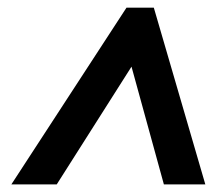

<svg xmlns="http://www.w3.org/2000/svg" viewBox="-20 -738 568 504"><path d="M9.8 -253.9H128.9L325.2 -563L410.2 -253.9H519L383.8 -717.8H312Z"/></svg>

Font: OpenSans
Style: Bold Italic
Weight: 700
Italic angle: -12°
Foundry: Ascender Corporation
Version: Version 1.10; ttfautohint (v1.2) -l 8 -r 50 -G 200 -x 14 -D 